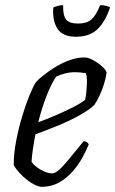

<svg xmlns="http://www.w3.org/2000/svg" viewBox="-20 -722 445 742"><path d="M141 0Q131 0 116 -7Q101 -14 85.5 -26Q70 -38 56 -53Q42 -68 33 -84Q33 -129 42.5 -178Q52 -227 65.5 -272Q79 -317 93.5 -352.5Q108 -388 119 -405Q128 -415 148 -431Q168 -447 194 -463Q220 -479 249 -489.5Q278 -500 307 -500Q321 -500 341 -489Q361 -478 376 -464Q391 -450 392 -441Q389 -420 381.5 -396Q374 -372 364 -351Q354 -330 345 -317Q327 -299 291 -278.5Q255 -258 209.5 -239Q164 -220 117 -203Q111 -172 107 -145Q103 -118 102 -97Q108 -87 121.5 -76.5Q135 -66 151.5 -59Q168 -52 182 -52Q191 -52 202 -60.5Q213 -69 227.5 -85Q242 -101 260.5 -124Q279 -147 303 -176Q311 -176 316 -172.5Q321 -169 323 -164Q313 -139 297 -110.5Q281 -82 258.5 -57Q236 -32 207 -16Q178 0 141 0ZM128 -250Q160 -261 194.5 -276Q229 -291 260 -306.5Q291 -322 309 -336Q311 -345 312.5 -356Q314 -367 314 -374Q316 -392 316 -409.5Q316 -427 312 -439Q301 -441 290.5 -442Q280 -443 272 -443Q249 -443 230.5 -438Q212 -433 197 -426Q178 -398 159.5 -350.5Q141 -303 128 -250ZM274 -580Q222 -580 202 -611Q182 -642 186 -693Q192 -696 202.5 -699Q213 -702 224 -702Q223 -661 236 -646Q249 -631 281 -631Q315 -631 333 -646.5Q351 -662 367 -702Q381 -702 392 -699Q403 -696 405 -693Q389 -642 358.5 -611Q328 -580 274 -580Z"/></svg>

Font: Texturina 12pt ExtraLight
Style: Italic
Weight: 250
Italic angle: -11°
Designer: Guillermo Torres Carreño
Foundry: Omnibus-Type
Version: Version 1.002